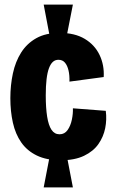

<svg xmlns="http://www.w3.org/2000/svg" viewBox="-20 -734 490 835"><path d="M196 -577 170 -714H297L270 -577ZM170 81 196 -54H271L297 81ZM244 -37Q183 -37 140.5 -57.5Q98 -78 72.5 -114.5Q47 -151 36 -200.5Q25 -250 25 -307Q25 -363 36 -414.5Q47 -466 72 -505.5Q97 -545 138 -568Q179 -591 240 -591Q305 -591 348.5 -565Q392 -539 413 -495Q434 -451 431 -399L282 -379Q283 -406 278 -427.5Q273 -449 262.5 -461.5Q252 -474 234 -474Q220 -474 210 -465Q200 -456 193 -437.5Q186 -419 182.5 -389.5Q179 -360 179 -319Q179 -265 185 -227Q191 -189 204 -169.5Q217 -150 239 -150Q261 -150 274 -168.5Q287 -187 292.5 -213.5Q298 -240 297 -263L440 -252Q445 -214 437.5 -176.5Q430 -139 408 -107.5Q386 -76 345.5 -56.5Q305 -37 244 -37Z"/></svg>

Font: Bricolage Grotesque 24pt Condensed ExtraBold
Style: Regular
Weight: 800
Width: 3
Designer: Mathieu Triay
Foundry: Atelier Triay
Version: Version 1.001;gftools[0.9.33.dev8+g029e19f]